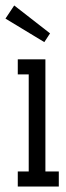

<svg xmlns="http://www.w3.org/2000/svg" viewBox="-50 -682 241 702"><path d="M15 -410H55V-55H15V0H165V-55H116V-465H15ZM-30 -614 112 -528 133 -560 2 -662Z"/></svg>

Font: Stint Ultra Condensed
Style: Regular
Weight: 400
Width: 1
Designer: Astigmatic (AOETI)
Foundry: Astigmatic (AOETI)
Version: Version 1.000